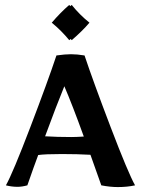

<svg xmlns="http://www.w3.org/2000/svg" viewBox="-20 -754 572 779"><path d="M391 -2Q360 -91 347 -126Q294 -129 231 -129Q163 -129 135 -125Q118 -80 91 -2Q69 4 51 4Q28 4 4 -2Q32 -52 103 -238Q174 -424 209 -529Q244 -534 268 -534Q293 -534 323 -529Q358 -424 429 -238Q500 -52 528 -2Q496 5 458 5Q427 5 391 -2ZM320 -200Q273 -330 241 -404Q209 -326 163 -201Q212 -198 269 -198Q290 -198 320 -200ZM343 -662Q313 -627 271 -591L267 -596L261 -591Q229 -630 190 -662Q226 -704 261 -734L265 -729L271 -734Q303 -694 343 -662Z"/></svg>

Font: Mirza SemiBold
Style: Regular
Weight: 600
Designer: Arabic design by Kourosh Beigpour, Latin design by Eduardo Tunni, engineering by Lasse Fister
Version: Version 1.0010g